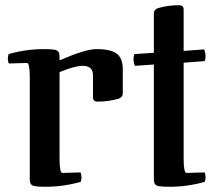

<svg xmlns="http://www.w3.org/2000/svg" viewBox="-20 -702 834 735"><path d="M94 -406V-30Q93 -9 96.5 -0.5Q100 8 112 10.5Q124 13 154 13Q223 13 289 -6Q292 -15 292 -23Q292 -35 288 -42L219 -40Q208 -40 208 -95V-426Q266 -450 297 -450Q336 -450 336 -413V-330Q336 -313 353 -313Q396 -313 434 -324Q450 -330 450 -344V-438Q450 -479 427 -496.5Q404 -514 349 -514Q307 -514 208 -471Q209 -492 205.5 -500.5Q202 -509 190 -511.5Q178 -514 148 -514Q79 -514 13 -495Q10 -486 10 -478Q10 -466 14 -459L83 -461Q94 -461 94 -406Z M767 -23Q767 -35 763 -42L694 -40Q683 -40 683 -95V-462L763 -468Q767 -475 767 -488Q767 -496 762 -513L683 -507V-665Q683 -682 666 -682Q623 -682 585 -671Q569 -665 569 -651V-500L495 -495Q491 -488 491 -475Q491 -467 496 -450L569 -455V-30Q568 -9 571.5 -0.5Q575 8 587 10.5Q599 13 629 13Q698 13 764 -6Q767 -15 767 -23Z"/></svg>

Font: Federant
Style: Regular
Weight: 400
Designer: Olexa M. Volochay, Alexei Vanyashin, Otto Ludwig Naegele
Foundry: Cyreal (www.cyreal.org)
Version: Version 1.011; ttfautohint (v1.4.1)